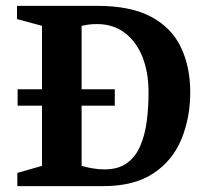

<svg xmlns="http://www.w3.org/2000/svg" viewBox="-20 -634 698 654"><path d="M39 0V-45L123 -69V-274H40V-330H123V-546L38 -569V-614H312Q425 -614 494.5 -577Q564 -540 596 -473.5Q628 -407 628 -320Q628 -233 598 -160Q568 -87 502.5 -43.5Q437 0 331 0ZM336 -57Q383 -57 412.5 -78.5Q442 -100 458 -137.5Q474 -175 480 -222Q486 -269 486 -320Q486 -388 465 -440.5Q444 -493 404.5 -522.5Q365 -552 311 -552Q292 -552 279.5 -550Q267 -548 258 -546V-330H371V-274H258V-69Q275 -64 295.5 -60.5Q316 -57 336 -57Z"/></svg>

Font: Manuale
Style: Regular
Weight: 400
Designer: Eduardo Tunni / Pablo Cosgaya
Foundry: Eduardo Tunni / Pablo Cosgaya
Version: Version 1.002